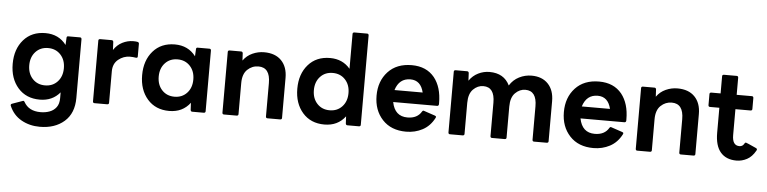

<svg xmlns="http://www.w3.org/2000/svg" viewBox="-53 -1034 6178 1547"><g transform="rotate(5 3036.5 -261.0)"><path d="M299 228Q216 228 149.5 190.5Q83 153 52 79L51 73Q51 66 59 63Q146 31 149 31Q156 31 160 39Q199 110 295 110Q335 110 368.5 97.5Q402 85 422.5 57.5Q443 30 443 -16V-63Q382 10 280 10Q169 10 103.5 -65Q38 -140 38 -259Q38 -378 103.5 -453Q169 -528 280 -528Q388 -528 449 -447L452 -505Q452 -518 464 -518H560Q572 -518 573 -505V-29Q573 95 497 161.5Q421 228 299 228ZM312 -108Q374 -108 413 -150Q452 -192 452 -259Q452 -326 413 -368Q374 -410 312 -410Q250 -410 211 -368Q172 -326 172 -259Q172 -192 211 -150Q250 -108 312 -108Z M826 0H722Q710 0 709 -13V-505Q709 -517 722 -518H816Q828 -518 830 -505L833 -440Q860 -482 902.5 -503.5Q945 -525 991 -525Q1014 -525 1025.5 -522Q1037 -519 1037 -508V-405Q1037 -394 1026 -394H1023Q999 -398 975 -398Q923 -398 881 -364Q839 -330 839 -268V-13Q839 -1 826 0Z M1327 10Q1216 10 1150.5 -65Q1085 -140 1085 -259Q1085 -378 1150.5 -453Q1216 -528 1327 -528Q1435 -528 1496 -447L1499 -505Q1499 -518 1511 -518H1607Q1619 -518 1620 -505V-13Q1620 -1 1607 0H1513Q1501 0 1499 -13L1496 -71Q1435 10 1327 10ZM1359 -108Q1421 -108 1460 -150Q1499 -192 1499 -259Q1499 -326 1460 -368Q1421 -410 1359 -410Q1297 -410 1258 -368Q1219 -326 1219 -259Q1219 -192 1258 -150Q1297 -108 1359 -108Z M2225 0H2121Q2109 0 2108 -13V-284Q2108 -410 2013 -410Q1962 -410 1924 -374Q1886 -338 1886 -264V-13Q1886 -1 1873 0H1769Q1757 0 1756 -13V-505Q1756 -517 1769 -518H1863Q1875 -518 1877 -505L1880 -446Q1909 -487 1954.5 -507.5Q2000 -528 2049 -528Q2139 -528 2188.5 -477Q2238 -426 2238 -337V-13Q2238 -1 2225 0Z M2582 10Q2471 10 2405.5 -65Q2340 -140 2340 -259Q2340 -378 2405.5 -453Q2471 -528 2582 -528Q2684 -528 2745 -455V-737Q2745 -749 2758 -750H2862Q2874 -750 2875 -737V-13Q2875 -1 2862 0H2768Q2756 0 2754 -13L2751 -71Q2690 10 2582 10ZM2614 -108Q2676 -108 2715 -150Q2754 -192 2754 -259Q2754 -326 2715 -368Q2676 -410 2614 -410Q2552 -410 2513 -368Q2474 -326 2474 -259Q2474 -192 2513 -150Q2552 -108 2614 -108Z M3243 10Q3121 10 3051 -65.5Q2981 -141 2981 -259Q2981 -377 3051 -452.5Q3121 -528 3243 -528Q3362 -528 3427 -448Q3488 -371 3488 -244V-232Q3486 -219 3474 -219H3119Q3141 -105 3244 -105Q3324 -105 3358 -164Q3362 -171 3369 -171Q3372 -171 3464 -139Q3473 -136 3473 -129Q3473 -126 3471 -122Q3436 -54 3375.5 -22Q3315 10 3243 10ZM3349 -316Q3326 -413 3242 -413Q3151 -413 3121 -316Z M4381 0H4277Q4265 0 4264 -13V-284Q4264 -410 4172 -410Q4126 -410 4090 -374Q4054 -338 4054 -264V-13Q4054 -1 4041 0H3937Q3925 0 3924 -13V-284Q3924 -410 3832 -410Q3786 -410 3750 -374Q3714 -338 3714 -264V-13Q3714 -1 3701 0H3597Q3585 0 3584 -13V-505Q3584 -517 3597 -518H3691Q3703 -518 3705 -505L3708 -443Q3737 -485 3780.5 -506.5Q3824 -528 3872 -528Q3989 -528 4035 -433Q4064 -480 4111.5 -504Q4159 -528 4212 -528Q4297 -528 4345.5 -477Q4394 -426 4394 -337V-13Q4394 -1 4381 0Z M4758 10Q4636 10 4566 -65.5Q4496 -141 4496 -259Q4496 -377 4566 -452.5Q4636 -528 4758 -528Q4877 -528 4942 -448Q5003 -371 5003 -244V-232Q5001 -219 4989 -219H4634Q4656 -105 4759 -105Q4839 -105 4873 -164Q4877 -171 4884 -171Q4887 -171 4979 -139Q4988 -136 4988 -129Q4988 -126 4986 -122Q4951 -54 4890.5 -22Q4830 10 4758 10ZM4864 -316Q4841 -413 4757 -413Q4666 -413 4636 -316Z M5568 0H5464Q5452 0 5451 -13V-284Q5451 -410 5356 -410Q5305 -410 5267 -374Q5229 -338 5229 -264V-13Q5229 -1 5216 0H5112Q5100 0 5099 -13V-505Q5099 -517 5112 -518H5206Q5218 -518 5220 -505L5223 -446Q5252 -487 5297.5 -507.5Q5343 -528 5392 -528Q5482 -528 5531.5 -477Q5581 -426 5581 -337V-13Q5581 -1 5568 0Z M5915 10Q5831 10 5786 -42.5Q5741 -95 5741 -200V-402H5665Q5653 -402 5652 -415V-505Q5652 -517 5665 -518H5741V-657Q5741 -669 5754 -670H5858Q5870 -670 5871 -657V-518H5994Q6006 -518 6007 -505V-415Q6007 -403 5994 -402H5871V-192Q5871 -108 5929 -108Q5955 -108 5968 -133Q5972 -141 5979 -141Q5983 -141 6064 -104Q6072 -100 6072 -94Q6072 -89 6068 -83Q6040 -33 5999.5 -11.5Q5959 10 5915 10Z"/></g></svg>

Font: YamahaIndonesia935. App
Style: Bold
Weight: 700
Designer: Dalton Maag Ltd
Foundry: Dalton Maag Ltd
Version: Version 1.002; January 01, 2024; Regular/Italic